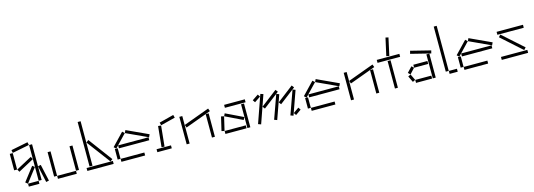

<svg xmlns="http://www.w3.org/2000/svg" viewBox="10 -1714 7512 2700"><g transform="rotate(-15 3765.5 -363.5)"><path d="M97 -559 105 -517 352 -566 343 -608ZM355 -44H398V-564H355ZM60 -275H103V-514H60ZM105 -274 126 -236 354 -359 334 -397ZM166 -70 199 -43 354 -245 321 -271ZM399 -243 453 0 495 -9 441 -252ZM200 0H354V-43H200Z M580 -44H623V-400H580ZM899 -44H942V-400H899ZM624 0H898V-43H624Z M1098 -700V-53H1141V-700ZM1143 -389 1401 -45 1435 -70 1177 -417ZM1052 -43V0H1435V-43Z M1699 -378 2013 -233 2031 -272 1717 -417ZM1495 -227 1526 -198 1698 -378 1667 -407ZM1563 -192H2005V-235H1563ZM1505 -44H1547V-197H1505ZM1548 0H1893V-43H1548Z M2210 -393 2221 -352 2433 -406 2422 -448ZM2146 -53 2189 -49 2219 -349 2176 -353ZM2071 0H2281V-43H2071Z M2543 -270 2558 -229 2934 -367 2919 -408ZM2498 0H2541V-400H2498ZM2866 0H2909V-341H2866Z M3150 -357H3451V-400H3150ZM3382 0H3425V-346H3382ZM3109 -245 3361 -123 3380 -161 3127 -283ZM3019 -53 3061 -44 3108 -245 3066 -254ZM3062 0H3370V-43H3062Z M3541 -15 3582 0 3723 -403 3682 -417ZM3556 -358 3580 -323 3668 -382 3644 -417ZM3665 -235 3691 -201 3928 -383 3902 -417ZM3901 -235 3927 -201 4164 -383 4138 -417ZM3775 -15 3816 0 3938 -344 3898 -359ZM4012 -15 4053 0 4175 -344 4135 -359ZM4067 -35 4091 0 4172 -57 4148 -92Z M4469 -378 4783 -233 4801 -272 4487 -417ZM4265 -227 4296 -198 4468 -378 4437 -407ZM4333 -192H4775V-235H4333ZM4275 -44H4317V-197H4275ZM4318 0H4663V-43H4318Z M4936 -270 4951 -229 5327 -367 5312 -408ZM4891 0H4934V-400H4891ZM5259 0H5302V-341H5259Z M5530 -471 5572 -462 5628 -718 5587 -727ZM5387 -412H5716V-455H5387ZM5530 0H5573V-400H5530Z M6151 -344 6162 -386 5873 -458 5862 -416ZM6081 0H6124V-349H6081ZM5866 -213H6071V-256H5866ZM5762 -165 5793 -135 5865 -213 5834 -242ZM5755 -115 5798 -25 5836 -44 5793 -134ZM5837 0H6071V-43H5837Z M6282 -44H6325V-700H6282ZM6326 0H6444V-43H6326Z M6693 -378 7007 -233 7025 -272 6711 -417ZM6489 -227 6520 -198 6692 -378 6661 -407ZM6557 -192H6999V-235H6557ZM6499 -44H6541V-197H6499ZM6542 0H6887V-43H6542Z M7117 -357H7501V-400H7117ZM7129 -318 7426 -52 7455 -84 7157 -350ZM7085 0H7469V-43H7085Z"/></g></svg>

Font: Anthony
Style: Regular
Weight: 400
Designer: Sun Young Oh
Foundry: Velvetyne Type Foundry
Version: Version 1.000;hotconv 1.0.109;makeotfexe 2.5.65596